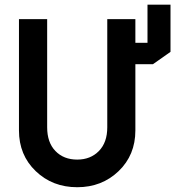

<svg xmlns="http://www.w3.org/2000/svg" viewBox="-20 -781 740 811"><path d="M306.2 9.8Q201.7 9.8 130.9 -58.1Q60.1 -126 60.1 -230V-700.2H179.2V-243.2Q179.2 -179.2 214.1 -143.1Q249 -106.9 306.2 -106.9Q362.3 -106.9 397.7 -143.1Q433.1 -179.2 433.1 -243.2V-700.2H551.8V-600.1H603V-761.2H700.2V-562L626 -509.8H551.8V-230Q551.8 -126 481 -58.1Q410.2 9.8 306.2 9.8Z"/></svg>

Font: Cakra Normal
Style: Regular
Weight: 400
Designer: Lucia Kollert, Vojtech Kollert
Foundry: OoM Type
Version: Version 1.000;Glyphs 3.1.1 (3148)